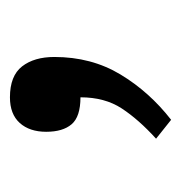

<svg xmlns="http://www.w3.org/2000/svg" viewBox="-10 -338 348 367"><g transform="rotate(90 163.5 -155.0)"><path d="M245.6 -279.8Q209 -246.6 187.7 -214.1Q166.5 -181.6 166.5 -135.3Q203.6 -135.3 218 -118.4Q232.4 -101.6 232.4 -69.8Q232.4 -38.1 215.6 -19.3Q198.7 -0.5 166.5 -0.5Q125.5 -0.5 107.4 -23.7Q89.4 -46.9 89.4 -85.4Q89.4 -156.2 122.8 -211.7Q156.2 -267.1 209.5 -308.6Z"/></g></svg>

Font: Vazir WOL
Style: Regular-WOL
Weight: 400
Designer: Saber Rastikerdar
Foundry: Saber Rastikerdar
Version: Version 27.2.2